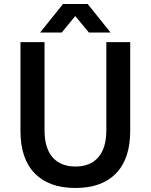

<svg xmlns="http://www.w3.org/2000/svg" viewBox="-20 -922 752 957"><path d="M82 -269V-712H202V-273Q202 -184 242 -138Q282 -92 356 -92Q430 -92 470 -138Q510 -184 510 -273V-712H629V-269Q629 -131 558.5 -58Q488 15 356 15Q224 15 153 -58Q82 -131 82 -269ZM417 -902 531 -760H423L355 -842L288 -760H180L294 -902Z"/></svg>

Font: CST
Style: Medium
Weight: 500
Version: Version 1.00